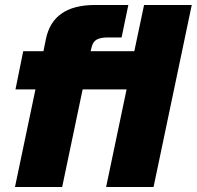

<svg xmlns="http://www.w3.org/2000/svg" viewBox="-20 -749 788 769"><path d="M122 -391H42L73 -544H154L164 -593Q192 -729 360 -729H494L467 -599H412Q383 -599 367.5 -590.5Q352 -582 347 -560L343 -544H518L557 -729H748L595 0H405L487 -391H311L229 0H40Z"/></svg>

Font: Mona Sans Black
Style: Italic
Weight: 900
Italic angle: -11.7°
Designer: Deni Anggara
Foundry: GitHub
Version: Version 2.000